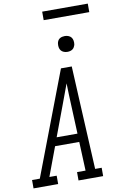

<svg xmlns="http://www.w3.org/2000/svg" viewBox="-146 -1181 786 1244"><g transform="rotate(-10 247.0 -559.0)"><path d="M-30 0V-55H21L280 -735H351L363 -490L385 -55H428V0H266V-55H322L314 -245H155L84 -55H132V0ZM175 -300H312L304 -490Q302 -526 301 -562Q300 -598 299 -633Q286 -597 272.5 -561.5Q259 -526 246 -490ZM340 -833Q328 -833 316.5 -837.5Q305 -842 298 -851Q291 -860 289 -872.5Q287 -885 289 -898Q290 -906 294.5 -914.5Q299 -923 306.5 -928Q314 -933 323 -935Q332 -937 340 -937Q353 -937 364.5 -932.5Q376 -928 383 -919Q390 -910 392 -897.5Q394 -885 392 -872Q390 -864 385.5 -855.5Q381 -847 373.5 -842Q366 -837 357.5 -835Q349 -833 340 -833ZM224 -1062V-1118H524V-1062Z"/></g></svg>

Font: Iosevka Slab Light Oblique
Style: Regular
Weight: 300
Italic angle: -9°
Monospace: yes
Designer: Belleve Invis
Foundry: Belleve Invis
Version: Version 11.1.1; ttfautohint (v1.8.3)